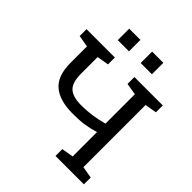

<svg xmlns="http://www.w3.org/2000/svg" viewBox="-239 -1064 1223 1223"><g transform="rotate(45 372.5 -452.5)"><path d="M460 0V-61.5L539.6 -75.2V-294.4Q493.2 -280.3 449.7 -273.9Q406.2 -267.6 346.7 -267.6Q229.5 -267.6 168.9 -318.8Q108.4 -370.1 108.4 -486.3V-635.3L28.8 -648.9V-710.9H284.2V-648.9L204.6 -635.3V-486.3Q204.6 -405.8 238.3 -374.8Q272 -343.8 346.7 -343.8Q397.5 -343.8 444.3 -350.6Q491.2 -357.4 539.6 -370.6V-635.3L460 -648.9V-710.9H715.8V-648.9L636.2 -635.3V-75.2L715.8 -61.5V0ZM425.3 -802.2V-905.3H526.4V-802.2ZM218.8 -802.2V-905.3H319.8V-802.2Z"/></g></svg>

Font: Roboto Slab LO
Style: Regular
Weight: 400
Designer: Google
Version: Version 2.000